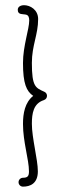

<svg xmlns="http://www.w3.org/2000/svg" viewBox="-20 -478 248 735"><path d="M107.1 -111C75.3 -85.7 68 -43.7 68 -3.5C68 65.7 90.9 132.6 90.9 178.2L90.9 178.6C90.8 195.5 86.3 202.5 68 202.5C58.6 202.5 51 210.1 51 219.5C51 228.9 58.6 236.5 68 236.5C95.4 236.5 124.9 224.8 124.9 177.9C124.9 132.8 102 50.5 102 -4.1C102 -44.2 108.1 -82 147.8 -94.7C155.9 -97.3 159.9 -104.2 159.9 -111.1C159.9 -117.3 156.7 -123.5 150.1 -126.5C116.2 -142 102 -145.4 102 -237.3C102 -304 126 -345.7 126 -405C126 -441 95.2 -458.1 72.3 -458.1C58.8 -458.1 48 -452.1 48 -440.5C48 -419.5 68.4 -425.4 80.8 -421.6C88.9 -419.1 91.9 -411.4 91.9 -399.7C91.9 -366.6 68 -302.2 68 -236.9C68 -158.4 81 -128.9 107.1 -111Z"/></svg>

Font: LetsTrace
Style: basic
Weight: 500
Version: Version 002.000